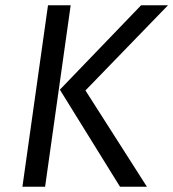

<svg xmlns="http://www.w3.org/2000/svg" viewBox="-20 -708 657 728"><path d="M65 0 162 -688H248L151 0ZM435 0 207 -368 515 -688H617L304 -365L537 0Z"/></svg>

Font: Fira Sans TEST Book
Style: Italic
Weight: 350
Italic angle: -8°
Designer: Carrois Corporate & Edenspiekermann AG
Foundry: Carrois Corporate GbR & Edenspiekermann AG
Version: Version 4.201